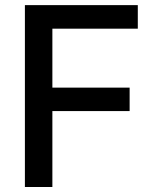

<svg xmlns="http://www.w3.org/2000/svg" viewBox="-20 -748 626 768"><path d="M79.6 0V-727.5H531.2V-633.3H189.5V-397.5H498.5V-303.7H189.5V0Z"/></svg>

Font: Inter V
Style: Weight 500 Optical size 14.0
Weight: 500
Designer: Rasmus Andersson
Foundry: rsms
Version: Version 4.000;git-4fc901f